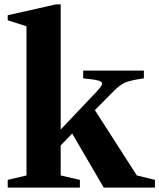

<svg xmlns="http://www.w3.org/2000/svg" viewBox="-20 -850 722 870"><path d="M357 -495V-530H632V-495Q569 -486 546 -475.5Q523 -465 496 -438L410 -351L600 -55L682 -35V0H450L307 -245L255 -191V-55L342 -35V0H15V-35L100 -55V-731L15 -758V-781L233 -830H255V-263L418 -435Q443 -462 443 -471Q443 -480 425.5 -485Q408 -490 357 -495Z"/></svg>

Font: Libre Caslon Text
Style: Bold
Weight: 700
Designer: Pablo Impallari, Rodrigo Fuenzalida
Foundry: Pablo Impallari, Rodrigo Fuenzalida
Version: Version 1.002